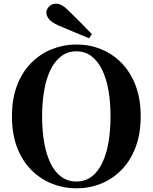

<svg xmlns="http://www.w3.org/2000/svg" viewBox="-20 -1005 830 1044"><path d="M480 -819 464 -797Q422 -814 381 -831.5Q340 -849 299 -866Q260 -883 246 -901.5Q232 -920 232 -935Q232 -954 247 -969.5Q262 -985 285 -985Q301 -985 318.5 -975Q336 -965 360 -940Q389 -912 419 -881.5Q449 -851 480 -819ZM395 19Q326 19 263 -6Q200 -31 150.5 -80.5Q101 -130 73 -203Q45 -276 45 -372Q45 -468 73 -541Q101 -614 150.5 -663.5Q200 -713 263 -738Q326 -763 395 -763Q466 -763 528.5 -738Q591 -713 640 -663.5Q689 -614 717 -541Q745 -468 745 -372Q745 -277 717 -203.5Q689 -130 640 -80.5Q591 -31 528.5 -6Q466 19 395 19ZM395 -18Q443 -18 478 -44.5Q513 -71 536 -119Q559 -167 570 -231.5Q581 -296 581 -372Q581 -448 570 -512Q559 -576 536 -624Q513 -672 478 -699Q443 -726 395 -726Q348 -726 312.5 -699Q277 -672 254 -624Q231 -576 220 -512Q209 -448 209 -372Q209 -296 220 -231.5Q231 -167 254 -119Q277 -71 312.5 -44.5Q348 -18 395 -18Z"/></svg>

Font: Noto Serif JP ExtraBold
Style: Regular
Weight: 800
Designer: Ryoko NISHIZUKA 西塚涼子 (kana & ideographs); Frank Grießhammer (Latin, Greek & Cyrillic); Wenlong ZHANG 张文龙 (bopomofo); San
Foundry: Adobe
Version: Version 2.003-H1;hotconv 1.1.1;makeotfexe 2.6.0